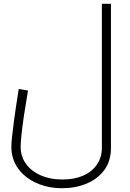

<svg xmlns="http://www.w3.org/2000/svg" viewBox="-20 -746 685 1014"><path d="M309 248Q234 248 172.5 220.5Q111 193 75.5 143.5Q40 94 40 30Q40 9 44 -27Q48 -63 53.5 -106Q59 -149 66 -193.5Q73 -238 79 -276L128 -268Q116 -199 107 -139Q98 -79 93.5 -35Q89 9 89 30Q89 80 117 119Q145 158 195 180Q245 202 309 202Q373 202 419.5 181.5Q466 161 492 123Q518 85 518 35V-726H566V35Q566 105 530.5 152.5Q495 200 436.5 224Q378 248 309 248Z"/></svg>

Font: Cairo Play Light
Style: Regular
Weight: 300
Version: Version 3.119